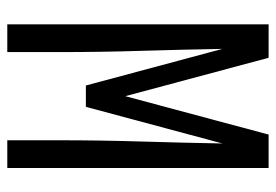

<svg xmlns="http://www.w3.org/2000/svg" viewBox="-138 -638 775 540"><g transform="rotate(90 250.0 -367.5)"><path d="M48 0V-735H142L250 -332L358 -735H452V0H374V-147Q374 -262 377.5 -376.5Q381 -491 383 -605L280 -221H220L117 -605Q119 -491 122.5 -376.5Q126 -262 126 -147V0Z"/></g></svg>

Font: Iosevka Algr
Style: Regular
Weight: 400
Monospace: yes
Designer: Belleve Invis
Foundry: Belleve Invis
Version: Version 26.0.2; ttfautohint (v1.8.3)